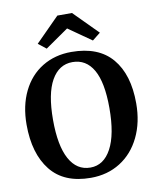

<svg xmlns="http://www.w3.org/2000/svg" viewBox="-104 -1060 936 1150"><g transform="rotate(-10 364.0 -485.0)"><path d="M30 -369Q30 -484 72.5 -571Q115 -658 192 -705Q269 -752 369 -752Q534 -752 616.5 -654.5Q699 -557 699 -382Q699 -266 655.5 -176.5Q612 -87 534 -38Q456 11 355 11Q192 11 111 -91Q30 -193 30 -369ZM191 -370Q191 -213 235.5 -131.5Q280 -50 363 -50Q444 -50 490 -135.5Q536 -221 536 -382Q536 -538 492 -614.5Q448 -691 365 -691Q283 -691 237 -610Q191 -529 191 -370ZM414 -981 558 -836 509 -797 369 -895 228 -797 180 -835 325 -981Z"/></g></svg>

Font: Koeln Type Serif
Style: Bold
Weight: 700
Designer: Eben Sorkin
Foundry: Eben Sorkin
Version: Version 2.002